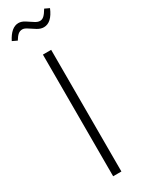

<svg xmlns="http://www.w3.org/2000/svg" viewBox="-237 -906 703 935"><g transform="rotate(-30 114.0 -438.5)"><path d="M163.1 -796.9Q145.5 -796.9 127.4 -807.9Q109.4 -818.8 93.5 -829.8Q77.6 -840.8 65.9 -840.8Q52.2 -840.8 42 -832.3Q31.7 -823.7 20 -804.2L-6.8 -816.9Q23.9 -877 64.9 -877Q81.5 -877 99.1 -866Q116.7 -855 132.8 -844Q148.9 -833 162.1 -833Q174.8 -833 185.3 -842.8Q195.8 -852.5 209 -875L234.9 -862.8Q207.5 -796.9 163.1 -796.9ZM138.2 -684.1V0H91.8V-684.1Z"/></g></svg>

Font: Fira Sans Compressed ExtraLight
Style: Regular
Weight: 250
Width: 1
Designer: Carrois Corporate & Edenspiekermann AG
Foundry: Carrois Corporate GbR & Edenspiekermann AG
Version: Version 4.203;PS 004.203;hotconv 1.0.88;makeotf.lib2.5.64775